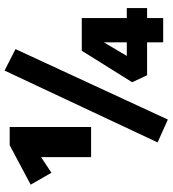

<svg xmlns="http://www.w3.org/2000/svg" viewBox="22 -742 740 823"><g transform="rotate(-90 391.5 -330.0)"><path d="M130 -309V-585L212 -578L63 -479L12 -568L181 -658H259V-309ZM291 20 193 -24 501 -680 593 -633ZM451 -133 586 -349H726V0H622V-327L661 -320L536 -109L487 -156H769V-69H481Z"/></g></svg>

Font: Ysabeau Office Black
Style: Regular
Weight: 900
Designer: Christian Thalmann (Catharsis Fonts)
Version: Version 2.001;gftools[0.9.30]; featfreeze: tnum,lnum,ss02